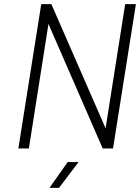

<svg xmlns="http://www.w3.org/2000/svg" viewBox="-20 -720 679 931"><path d="M587 -700 492 -98 229 -700H180L69 0H120L215 -604L478 0H528L639 -700ZM220 191H266L361 66H308Z"/></svg>

Font: Arthouse Owned Light
Style: Italic
Weight: 300
Italic angle: -10°
Designer: Jeremy Tribby
Foundry: Tribby Type
Version: Version 1.000;PS 001.000;hotconv 1.0.88;makeotf.lib2.5.64775